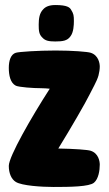

<svg xmlns="http://www.w3.org/2000/svg" viewBox="-20 -734 432 764"><path d="M149 -584C160 -572 174 -569 200 -569C230 -569 248 -572 260 -589C273 -605 274 -635 274 -650C274 -672 273 -679 263 -695C258 -704 248 -714 200 -714C174 -714 160 -706 152 -697C137 -682 134 -660 134 -636C134 -612 135 -597 149 -584ZM341 -134C330 -138 276 -142 212 -143C262 -224 322 -328 336 -357C346 -378 366 -411 372 -434C375 -445 377 -459 377 -469C377 -482 372 -514 341 -524C329 -528 270 -533 201 -533C132 -533 56 -528 43 -524C23 -518 15 -493 15 -464C15 -435 21 -404 43 -393C56 -387 112 -383 145 -383C156 -383 167 -382 178 -381C105 -268 15 -111 15 -74C15 -45 25 -21 43 -10C67 5 146 10 193 10C260 10 335 9 354 -7C372 -22 377 -56 377 -79C377 -92 372 -124 341 -134Z"/></svg>

Font: Manosque
Style: Regular
Weight: 400
Designer: Ariel Martín Pérez
Foundry: Ariel Martín Pérez
Version: Version 1.005;hotconv 1.0.109;makeotfexe 2.5.65596